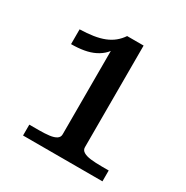

<svg xmlns="http://www.w3.org/2000/svg" viewBox="-150 -764 859 888"><g transform="rotate(30 280.0 -319.5)"><path d="M366 -96Q366 -81 380 -72.5Q394 -64 419 -61Q444 -58 479 -58H515V0H91V-58H142Q174 -58 197.5 -61Q221 -64 234 -72.5Q247 -81 247 -96V-565L263 -576Q256 -550 238.5 -531.5Q221 -513 196 -500.5Q171 -488 139.5 -482.5Q108 -477 72 -477V-556Q111 -557 143.5 -562Q176 -567 201 -577Q226 -587 245 -602.5Q264 -618 278 -639H366Z"/></g></svg>

Font: Roboto Serif Medium
Style: Regular
Weight: 500
Designer: Greg Gazdowicz
Foundry: Commercial Type
Version: Version 1.008